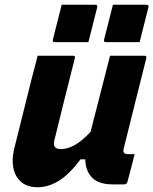

<svg xmlns="http://www.w3.org/2000/svg" viewBox="-20 -774 644 806"><path d="M138 -540H286Q298 -540 294 -529Q272 -442 250.5 -356.5Q229 -271 208 -184Q199 -148 236 -148Q261 -148 291 -163.5Q321 -179 360 -220Q372 -266 383.5 -311.5Q395 -357 409 -411.5Q423 -466 442 -540H586Q597 -540 594 -529Q570 -433 544.5 -332Q519 -231 499 -149Q496 -137 501 -132Q506 -127 515 -127H545Q538 -98 530.5 -69Q523 -40 515 -11Q512 0 501 0H453Q395 0 367 -28Q339 -56 338 -105H318Q271 -42 227 -15Q183 12 138 12Q94 12 68.5 -10.5Q43 -33 36 -69.5Q29 -106 39 -147Q57 -221 76 -295.5Q95 -370 113 -444Q120 -470 126.5 -495Q133 -520 138 -540ZM239 -754H380Q391 -754 388 -743L351 -597H210Q199 -597 202 -608ZM454 -754H595Q606 -754 603 -743L566 -597H425Q414 -597 417 -608Z"/></svg>

Font: Recursive Sn Lnr St XBd
Style: Italic
Weight: 800
Italic angle: -15°
Version: Version 1.079;hotconv 1.0.112;makeotfexe 2.5.65598; ttfautoh